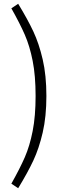

<svg xmlns="http://www.w3.org/2000/svg" viewBox="-20 -857 305 1014"><path d="M225 -350Q225 -241 205.5 -157Q186 -73 156 -9Q126 55 76 137L40 113Q85 33 111 -26.5Q137 -86 152.5 -165Q168 -244 168 -350Q168 -457 152.5 -535.5Q137 -614 111 -673.5Q85 -733 40 -813L76 -837Q126 -755 156 -691Q186 -627 205.5 -543Q225 -459 225 -350Z"/></svg>

Font: Fira Sans Extra Condensed Light
Style: Regular
Weight: 300
Width: 1
Designer: Carrois Corporate & Edenspiekermann AG
Foundry: Carrois Corporate GbR & Edenspiekermann AG
Version: Version 4.203